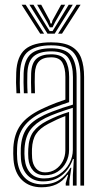

<svg xmlns="http://www.w3.org/2000/svg" viewBox="-20 -787 429 814"><path d="M320.8 0V-460.8Q320.8 -526.2 294.6 -560.5Q268.5 -594.8 196.8 -594.8Q135 -594.8 101.2 -570.1Q67.5 -545.5 64.8 -479.5Q63.8 -456.5 63.9 -435.2Q64 -414 65.5 -391.5H49.8Q48.2 -416.5 48 -437Q47.8 -457.5 48.8 -480Q51.8 -548 86.5 -577.8Q121.2 -607.5 196.8 -607.5Q251.8 -607.5 282.1 -590.2Q312.5 -573 324.5 -540.1Q336.5 -507.2 336.5 -460.8V0ZM166.8 -30.5Q204.8 -30.5 232.1 -48.5Q259.5 -66.5 274.1 -94.4Q288.8 -122.2 288.8 -151.8V-330Q257.8 -320.5 226.1 -309Q194.5 -297.5 172.8 -286.8Q129.8 -265.2 108.4 -236Q87 -206.8 84 -157.5Q83.2 -144.8 83.5 -135Q83.8 -125.2 84.8 -113.5Q88.5 -74.8 109.6 -52.6Q130.8 -30.5 166.8 -30.5ZM169.5 -44Q138.8 -44 120.9 -63.5Q103 -83 100.2 -115.5Q99.5 -124.8 99.4 -135Q99.2 -145.2 99.8 -155.8Q102 -202.5 121.6 -228.8Q141.2 -255 178.5 -274.2Q202.8 -286.5 225 -295.6Q247.2 -304.8 272.8 -312.5V-150.8Q272.8 -123.2 260.2 -98.9Q247.8 -74.5 224.6 -59.2Q201.5 -44 169.5 -44ZM171 -56.2Q196.2 -56.2 215.6 -69.1Q235 -82 246 -103.4Q257 -124.8 257 -149.5V-295Q238.5 -288 221.2 -280.1Q204 -272.2 185 -262.2Q148.5 -243 132.8 -219Q117 -195 115.5 -155Q115.2 -145.2 115.4 -135.5Q115.5 -125.8 116.2 -116.8Q118.2 -90 132.5 -73.1Q146.8 -56.2 171 -56.2ZM156 7Q105 7 73.4 -23.5Q41.8 -54 37.2 -110.5Q36.2 -123.5 36.1 -135.6Q36 -147.8 36.5 -161.2Q39.8 -218.5 66.9 -256.5Q94 -294.5 154.8 -323.8Q169.5 -331 184.6 -337.5Q199.8 -344 217.5 -350.8Q235.2 -357.5 257.2 -364.8V-460.8Q257.2 -499 244.5 -521.5Q231.8 -544 196.8 -544Q162 -544 145.6 -527.1Q129.2 -510.2 127.8 -475.2Q127.2 -462 127.2 -438.9Q127.2 -415.8 128.2 -391.5H112.5Q111.5 -414 111.5 -437.4Q111.5 -460.8 112 -476Q113.8 -519.8 134.9 -538.2Q156 -556.8 196.8 -556.8Q242.2 -556.8 257.8 -530.5Q273.2 -504.2 273.2 -460.8V-354Q242 -343.8 212.2 -332.6Q182.5 -321.5 160.8 -311.5Q108.2 -286.8 81.4 -250.6Q54.5 -214.5 52.5 -160.2Q52 -148 52 -136.1Q52 -124.2 53 -111.8Q57 -62 84.8 -33.8Q112.5 -5.5 159.5 -5.5Q203.8 -5.5 232.2 -24.5Q260.8 -43.5 279 -76H282.5L274.2 -21.2V0H258.8L258.5 -10.2L269 -45.8H265.8Q245.8 -18 219 -5.5Q192.2 7 156 7ZM289 0V-44.8L293 -112.5H289.2Q274.2 -69.5 242.2 -43.8Q210.2 -18 162.8 -18Q122.8 -18 97.6 -43Q72.5 -68 68.8 -112.5Q68 -124.8 67.9 -135.6Q67.8 -146.5 68.2 -159.2Q70.8 -211.5 93.9 -243.5Q117 -275.5 167 -299.2Q181.8 -306.2 202 -314.1Q222.2 -322 244.8 -329.6Q267.2 -337.2 289.2 -343.5V-460.8Q289.2 -510.8 270.5 -540Q251.8 -569.2 196.8 -569.2Q147 -569.2 122.5 -548Q98 -526.8 96 -476.5Q95.5 -461.5 95.5 -438.2Q95.5 -415 97 -391.5H81.2Q80 -413.5 79.8 -437Q79.5 -460.5 80.2 -476.8Q82.5 -532.5 109.9 -557.4Q137.2 -582.2 196.8 -582.2Q259 -582.2 281.9 -550.9Q304.8 -519.5 304.8 -460.8V0ZM71.8 -766.8H88.8L167 -644.2H150.5ZM104.8 -766.8H122L175.2 -679.5L190.8 -655.2H202.8L218 -679.5L271.2 -766.8H288.5L211.8 -644.2H181.5ZM137.5 -766.8H154.8L190.8 -700.2L194 -687.5H199.5L202.5 -700.2L239 -766.8H256.2L212.8 -691.5L202.8 -671.2H190.8L180.8 -691.5ZM304.5 -766.8H321.5L242.8 -644.2H226.2Z"/></svg>

Font: Big Shoulders Inline Text Thin
Style: Regular
Weight: 400
Version: Version 2.002